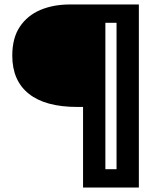

<svg xmlns="http://www.w3.org/2000/svg" viewBox="-20 -680 720 860"><path d="M352 160V-201H326Q183 -201 109 -260Q35 -319 35 -431Q35 -510 69 -560.5Q103 -611 161 -635.5Q219 -660 294 -660H602V160ZM452 78H502V-578H452Z"/></svg>

Font: Bricolage Grotesque 10pt SemiBold
Style: Regular
Weight: 600
Designer: Mathieu Triay
Foundry: Atelier Triay
Version: Version 1.000; ttfautohint (v1.8.4.7-5d5b);gftools[0.9.29]